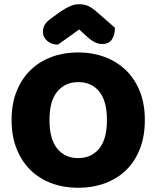

<svg xmlns="http://www.w3.org/2000/svg" viewBox="-20 -874 743 912"><path d="M35 -304Q35 -382 59.5 -442Q84 -502 126.5 -542.5Q169 -583 226.5 -604Q284 -625 351 -625Q418 -625 475.5 -604Q533 -583 576 -542.5Q619 -502 643.5 -442Q668 -382 668 -304Q668 -226 644 -165.5Q620 -105 577.5 -64.5Q535 -24 477 -3Q419 18 351 18Q283 18 225 -3.5Q167 -25 125 -66Q83 -107 59 -167Q35 -227 35 -304ZM215 -304Q215 -213 252 -168Q289 -123 351 -123Q414 -123 451 -168Q488 -213 488 -304Q488 -394 451.5 -439Q415 -484 352 -484Q290 -484 252.5 -439.5Q215 -395 215 -304ZM356 -734Q325 -711 301 -694.5Q277 -678 255 -662Q225 -662 204.5 -679.5Q184 -697 184 -723Q184 -743 193.5 -758Q203 -773 230 -792L266 -818Q291 -835 312.5 -844.5Q334 -854 354 -854Q381 -854 400 -845Q419 -836 445 -813L526 -742Q526 -708 511.5 -686.5Q497 -665 466 -665Q456 -665 447.5 -667Q439 -669 429 -674Q419 -679 407 -688.5Q395 -698 379 -713Z"/></svg>

Font: Baloo Tamma
Style: Regular
Weight: 400
Designer: Divya Kowshik and Ek Type
Foundry: Ek Type
Version: Version 1.443;PS 1.000;hotconv 16.6.51;makeotf.lib2.5.65220;